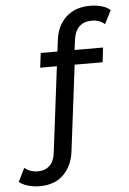

<svg xmlns="http://www.w3.org/2000/svg" viewBox="-154 -793 700 1038"><g transform="rotate(-5 196.0 -274.0)"><path d="M21 200Q-13 200 -43 191.5Q-73 183 -92 167L-56 94Q-27 119 17 119Q56 119 80.5 95.5Q105 72 110 26L185 -577Q194 -655 243.5 -701.5Q293 -748 375 -748Q406 -748 436 -740Q466 -732 484 -715L447 -642Q434 -654 416 -660.5Q398 -667 377 -667Q335 -667 309.5 -643.5Q284 -620 278 -574L269 -505L267 -461L206 29Q196 107 148 153.5Q100 200 21 200ZM77 -438 87 -517H425L416 -438Z"/></g></svg>

Font: MOST Montserrat Medium
Style: Regular
Weight: 500
Designer: Julieta Ulanovsky
Foundry: Julieta Ulanovsky
Version: Version 8.000;March 11, 2024;FontCreator 15.0.0.2926 64-bit